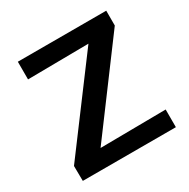

<svg xmlns="http://www.w3.org/2000/svg" viewBox="-151 -794 915 931"><g transform="rotate(-30 306.5 -329.0)"><path d="M52 0 51 -84 475 -652 530 -564 68 -559V-658H563V-575L140 -6L90 -94L573 -99V0Z"/></g></svg>

Font: Ysabeau
Style: Bold
Weight: 700
Designer: Christian Thalmann (Catharsis Fonts)
Version: Version 2.000;gftools[0.9.27.dev2+g8671c4b]